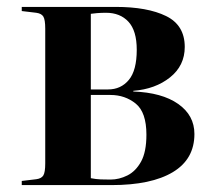

<svg xmlns="http://www.w3.org/2000/svg" viewBox="-20 -536 612 556"><path d="M43 0V-12L85 -17Q100 -19 105.5 -28Q111 -37 111 -63V-453Q111 -479 105.5 -488Q100 -497 85 -499L43 -504V-516H315Q407 -516 461 -489.5Q515 -463 515 -400Q515 -346 472.5 -312Q430 -278 366 -273V-271Q449 -268 496 -235Q543 -202 543 -148Q543 -75 480.5 -37.5Q418 0 303 0ZM243 -277H293Q330 -277 353 -304.5Q376 -332 376 -392Q376 -447 352 -473Q328 -499 287 -499Q273 -499 261 -498Q249 -497 243 -496ZM300 -16Q325 -16 349 -28Q373 -40 388.5 -68Q404 -96 404 -146Q404 -211 373 -236Q342 -261 300 -261H243V-20Q258 -17 271.5 -16.5Q285 -16 300 -16Z"/></svg>

Font: Literata 72pt SemiBold
Style: Regular
Weight: 600
Designer: Latin by Veronika Burian and Jose Scaglione. Greek by Irene Vlachou. Cyrillic by Vera Evstafieva.
Foundry: TypeTogether
Version: Version 3.002